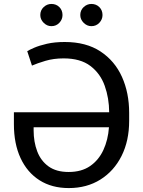

<svg xmlns="http://www.w3.org/2000/svg" viewBox="-20 -952 732 982"><path d="M242.9 -818.2Q220.5 -818.2 203.3 -835.4Q186.1 -852.6 186.1 -875Q186.1 -899.5 203.3 -915.7Q220.5 -931.8 242.9 -931.8Q267.4 -931.8 283.6 -915.7Q299.7 -899.5 299.7 -875Q299.7 -852.6 283.6 -835.4Q267.4 -818.2 242.9 -818.2ZM447.4 -818.2Q425.1 -818.2 407.8 -835.4Q390.6 -852.6 390.6 -875Q390.6 -899.5 407.8 -915.7Q425.1 -931.8 447.4 -931.8Q471.9 -931.8 488.1 -915.7Q504.3 -899.5 504.3 -875Q504.3 -852.6 488.1 -835.4Q471.9 -818.2 447.4 -818.2ZM331.7 9.9Q245 9.9 182.2 -30Q119.3 -70 85.2 -143.3Q51.1 -216.6 51.1 -316.8V-377.8H538.4Q538 -450.3 515.6 -513.1Q493.3 -576 442.3 -614.7Q391.3 -653.4 305.4 -653.4Q254.3 -653.4 212.2 -640.8Q170.1 -628.2 143.5 -616.5L119.3 -690.3Q129.3 -696.7 155 -707.9Q180.8 -719.1 220.3 -728.2Q259.9 -737.2 311.1 -737.2Q420.5 -737.2 493.8 -688.9Q567.1 -640.6 603.9 -558.6Q640.6 -476.6 640.6 -375V-333.8Q640.6 -232.2 601.9 -154.8Q563.2 -77.4 493.6 -33.7Q424 9.9 331.7 9.9ZM331 -72.4Q396.7 -72.4 440.7 -102.6Q484.7 -132.8 508.7 -184.7Q532.7 -236.5 537.3 -301.1H152V-285.5Q152 -225.9 170.5 -177.6Q188.9 -129.3 228.3 -100.9Q267.8 -72.4 331 -72.4Z"/></svg>

Font: Linik Sans
Style: Regular
Weight: 400
Designer: Rasmus Andersson (font), Marc Monis (original base), Kil Hyung-jin (Pretendard portions), Cristiano Sobral (main changes
Foundry: rsms
Version: Version 3.018;May 31, 2022;FontCreator 14.0.0.2814 64-bit; t